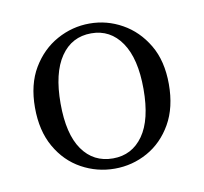

<svg xmlns="http://www.w3.org/2000/svg" viewBox="-51 -869 500 471"><g transform="rotate(-10 198.5 -633.5)"><path d="M199.6 -452.4Q155.6 -452.4 117.2 -473.5Q78.7 -494.6 55.5 -535.3Q32.3 -575.9 32.3 -633.7Q32.3 -691.5 56.2 -731.6Q80.2 -771.7 118.3 -792.7Q156.5 -813.8 199.6 -813.8Q242.7 -813.8 280.4 -792.7Q318.2 -771.7 342 -731.7Q365.8 -691.7 365.8 -633.7Q365.8 -575.7 342.6 -535.1Q319.4 -494.6 281.5 -473.5Q243.5 -452.4 199.6 -452.4ZM199.6 -477.9Q247.1 -477.9 274.8 -517.2Q302.5 -556.4 302.5 -632.7Q302.5 -708.6 274.8 -749Q247.1 -789.4 199.6 -789.4Q151.1 -789.4 123.5 -749Q95.9 -708.6 95.9 -632.7Q95.9 -556.4 123.5 -517.2Q151.1 -477.9 199.6 -477.9Z"/></g></svg>

Font: Noto Serif KR ExtraLight
Style: Regular
Weight: 200
Designer: Ryoko NISHIZUKA 西塚涼子 (kana & ideographs); Frank Grießhammer (Latin, Greek & Cyrillic); Wenlong ZHANG 张文龙 (bopomofo); San
Foundry: Adobe
Version: Version 2.002-H1;hotconv 1.1.0;makeotfexe 2.6.0